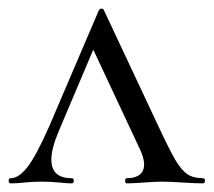

<svg xmlns="http://www.w3.org/2000/svg" viewBox="-22 -425 495 445"><path d="M3 -12Q21 -12 41 -37Q61 -62 92 -132L207 -401Q209 -405 213.5 -405Q218 -405 219 -401L343 -137Q370 -79 384 -55Q398 -31 412 -21.5Q426 -12 448 -12Q453 -12 453 -6Q453 0 448 0Q433 0 401 -2Q369 -4 353 -4Q340 -4 312 -2Q284 0 272 0Q268 0 268 -6Q268 -12 272 -12Q291 -12 301.5 -20Q312 -28 312 -44Q312 -60 300 -84L189 -321L212 -352L115 -123Q97 -81 97 -55Q97 -12 144 -12Q149 -12 149 -6Q149 0 144 0Q133 0 115 -2Q93 -4 75 -4Q55 -4 35 -2Q17 0 3 0Q-2 0 -2 -6Q-2 -12 3 -12Z"/></svg>

Font: Cormorant Infant
Style: Regular
Weight: 400
Designer: Christian Thalmann (Catharsis Fonts)
Foundry: Catharsis Fonts
Version: Version 4.000